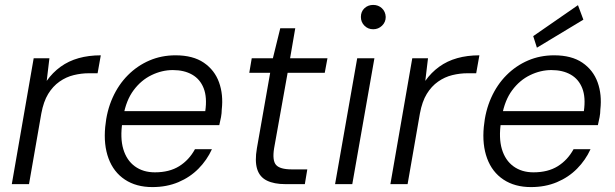

<svg xmlns="http://www.w3.org/2000/svg" viewBox="-20 -749 2501 781"><path d="M28 0 117 -512H181L170 -420Q194 -454 226.5 -477.5Q259 -501 300 -512.5Q341 -524 390 -524L377 -451H341Q311 -451 280 -443.5Q249 -436 222 -417Q195 -398 176 -367Q157 -336 148 -287L98 0Z M600 12Q534 12 488 -18.5Q442 -49 421.5 -104.5Q401 -160 408 -233Q414 -298 438 -351.5Q462 -405 500.5 -443.5Q539 -482 588 -503Q637 -524 694 -524Q765 -524 809 -494Q853 -464 871 -414Q889 -364 882 -303Q882 -289 879 -272.5Q876 -256 872 -240H460L470 -297H815Q823 -353 808.5 -390Q794 -427 761.5 -445.5Q729 -464 683 -464Q639 -464 596.5 -443.5Q554 -423 523.5 -382Q493 -341 482 -278L478 -253Q468 -188 481.5 -142.5Q495 -97 528.5 -72.5Q562 -48 610 -48Q669 -48 709 -73Q749 -98 773 -142H842Q822 -98 787.5 -63Q753 -28 705.5 -8Q658 12 600 12Z M1141 0Q1095 0 1065.5 -14.5Q1036 -29 1026 -61.5Q1016 -94 1025 -146L1079 -453H994L1004 -512H1090L1120 -634H1181L1160 -512H1312L1301 -453H1150L1095 -146Q1087 -96 1103 -78Q1119 -60 1167 -60H1230L1220 0Z M1343 0 1433 -512H1503L1413 0ZM1498 -630Q1477 -630 1462.5 -644.5Q1448 -659 1448 -680Q1448 -702 1462.5 -715.5Q1477 -729 1498 -729Q1519 -729 1533.5 -715.5Q1548 -702 1549 -680Q1549 -659 1534 -644.5Q1519 -630 1498 -630Z M1568 0 1657 -512H1721L1710 -420Q1734 -454 1766.5 -477.5Q1799 -501 1840 -512.5Q1881 -524 1930 -524L1917 -451H1881Q1851 -451 1820 -443.5Q1789 -436 1762 -417Q1735 -398 1716 -367Q1697 -336 1688 -287L1638 0Z M2140 12Q2074 12 2028 -18.5Q1982 -49 1961.5 -104.5Q1941 -160 1948 -233Q1954 -298 1978 -351.5Q2002 -405 2040.5 -443.5Q2079 -482 2128 -503Q2177 -524 2234 -524Q2305 -524 2349 -494Q2393 -464 2411 -414Q2429 -364 2422 -303Q2422 -289 2419 -272.5Q2416 -256 2412 -240H2000L2010 -297H2355Q2363 -353 2348.5 -390Q2334 -427 2301.5 -445.5Q2269 -464 2223 -464Q2179 -464 2136.5 -443.5Q2094 -423 2063.5 -382Q2033 -341 2022 -278L2018 -253Q2008 -188 2021.5 -142.5Q2035 -97 2068.5 -72.5Q2102 -48 2150 -48Q2209 -48 2249 -73Q2289 -98 2313 -142H2382Q2362 -98 2327.5 -63Q2293 -28 2245.5 -8Q2198 12 2140 12ZM2164 -555 2149 -602 2331 -728 2353 -669Z"/></svg>

Font: DM Sans 12pt Light
Style: Italic
Weight: 300
Italic angle: -10°
Version: Version 4.004;gftools[0.9.30]